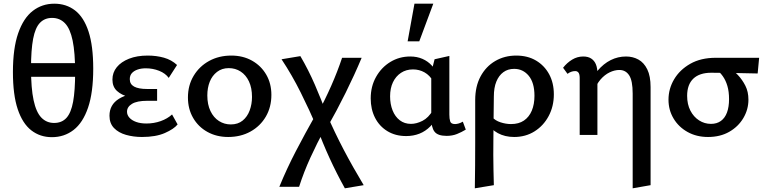

<svg xmlns="http://www.w3.org/2000/svg" viewBox="-20 -731 4152 1040"><path d="M261 12Q197 12 149.5 -25Q102 -62 76 -139.5Q50 -217 50 -341Q50 -469 78.5 -551Q107 -633 157.5 -672Q208 -711 274 -711Q339 -711 386.5 -674.5Q434 -638 459.5 -560.5Q485 -483 485 -359Q485 -230 457 -148Q429 -66 378.5 -27Q328 12 261 12ZM273 -65Q315 -65 340 -92.5Q365 -120 376 -180Q387 -240 387 -338Q387 -446 373.5 -511Q360 -576 332 -605Q304 -634 262 -634Q222 -634 196.5 -607.5Q171 -581 159.5 -521Q148 -461 148 -361Q148 -253 162 -188Q176 -123 204 -94Q232 -65 273 -65ZM109 -315V-389H412V-315Z M749 11Q703 11 662.5 -0.5Q622 -12 597.5 -37.5Q573 -63 573 -104Q573 -164 624.5 -196Q676 -228 765 -228V-196Q717 -196 677.5 -206Q638 -216 613.5 -238.5Q589 -261 589 -300Q589 -338 612.5 -367Q636 -396 679 -413Q722 -430 780 -430Q827 -430 868 -418.5Q909 -407 939 -379L894 -309Q876 -334 842 -347.5Q808 -361 770 -361Q744 -361 724.5 -354Q705 -347 694 -334.5Q683 -322 683 -302Q683 -275 706.5 -262Q730 -249 777 -249H831V-185H777Q722 -185 695 -168.5Q668 -152 668 -126Q668 -108 681 -93.5Q694 -79 717.5 -70.5Q741 -62 773 -62Q814 -62 850.5 -75Q887 -88 912 -111L942 -57Q922 -32 873 -10.5Q824 11 749 11Z M1216 11Q1153 11 1103.5 -16.5Q1054 -44 1026 -92.5Q998 -141 998 -203Q998 -269 1029 -320.5Q1060 -372 1113 -401Q1166 -430 1233 -430Q1296 -430 1345 -402.5Q1394 -375 1422 -327Q1450 -279 1450 -217Q1450 -151 1420 -99.5Q1390 -48 1337 -18.5Q1284 11 1216 11ZM1230 -57Q1269 -57 1294.5 -78Q1320 -99 1332.5 -133Q1345 -167 1345 -206Q1345 -255 1328.5 -290Q1312 -325 1283.5 -343.5Q1255 -362 1219 -362Q1182 -362 1155.5 -341.5Q1129 -321 1116 -288Q1103 -255 1103 -214Q1103 -165 1120 -129.5Q1137 -94 1166 -75.5Q1195 -57 1230 -57Z M1848 289Q1803 208 1765 125Q1727 42 1697 -40Q1656 -135 1609 -229.5Q1562 -324 1505 -410L1607 -427Q1651 -352 1686 -271Q1721 -190 1749 -114Q1793 -13 1841.5 79.5Q1890 172 1950 272ZM1493 281Q1533 183 1583 87Q1633 -9 1689 -108L1740 -35Q1697 45 1661.5 122.5Q1626 200 1600 281ZM1751 -38 1699 -113Q1740 -189 1774 -266Q1808 -343 1833 -418H1939Q1900 -325 1852.5 -229Q1805 -133 1751 -38Z M2180 6Q2122 6 2078.5 -20.5Q2035 -47 2011.5 -93Q1988 -139 1988 -198Q1988 -263 2017 -314.5Q2046 -366 2094.5 -395.5Q2143 -425 2202 -425Q2239 -425 2268.5 -412Q2298 -399 2319 -376Q2340 -353 2351 -320L2327 -290Q2308 -323 2279.5 -339Q2251 -355 2217 -355Q2180 -355 2152 -336.5Q2124 -318 2108.5 -285.5Q2093 -253 2093 -209Q2093 -167 2106.5 -133Q2120 -99 2145.5 -79.5Q2171 -60 2206 -60Q2236 -60 2268.5 -76.5Q2301 -93 2325 -134L2360 -115Q2338 -74 2311.5 -47Q2285 -20 2252 -7Q2219 6 2180 6ZM2399 5Q2351 5 2333.5 -18Q2316 -41 2316 -91V-339L2334 -410L2414 -428V-110Q2414 -88 2418.5 -73.5Q2423 -59 2445 -59Q2453 -59 2464 -62Q2475 -65 2487 -72L2503 -29Q2480 -15 2455 -5Q2430 5 2399 5ZM2188 -507 2225 -711H2327L2251 -507Z M2552 289Q2553 227 2553.5 165.5Q2554 104 2554 44Q2554 -16 2554 -74.5Q2554 -133 2554 -189Q2554 -263 2583 -317Q2612 -371 2662.5 -400.5Q2713 -430 2776 -430Q2838 -430 2883.5 -403Q2929 -376 2954.5 -329Q2980 -282 2980 -220Q2980 -155 2952 -102.5Q2924 -50 2875.5 -19.5Q2827 11 2765 11Q2715 11 2676.5 -10Q2638 -31 2621 -66L2646 -97Q2662 -78 2691 -68.5Q2720 -59 2748 -59Q2790 -59 2818 -78Q2846 -97 2860.5 -131.5Q2875 -166 2875 -212Q2875 -283 2844 -320.5Q2813 -358 2765 -358Q2731 -358 2706.5 -340Q2682 -322 2668.5 -289Q2655 -256 2655 -208Q2654 -137 2653.5 -81Q2653 -25 2652.5 21Q2652 67 2652 108Q2652 149 2653 188.5Q2654 228 2655 272Z M3407 289V-224Q3407 -294 3388 -323Q3369 -352 3335 -352Q3309 -352 3282 -339Q3255 -326 3232.5 -300Q3210 -274 3197 -234L3157 -251Q3184 -309 3216.5 -347.5Q3249 -386 3288 -405.5Q3327 -425 3371 -425Q3408 -425 3438 -408.5Q3468 -392 3486 -355.5Q3504 -319 3504 -259V272ZM3120 0V-310Q3120 -319 3118 -327.5Q3116 -336 3110.5 -341Q3105 -346 3096 -346Q3084 -346 3073.5 -342Q3063 -338 3054 -331L3030 -364Q3051 -391 3079 -408Q3107 -425 3139 -425Q3166 -425 3183 -413.5Q3200 -402 3208 -382Q3216 -362 3216 -334V0Z M3815 11Q3753 11 3704.5 -16Q3656 -43 3628.5 -89Q3601 -135 3601 -191Q3601 -250 3631.5 -301.5Q3662 -353 3719 -385.5Q3776 -418 3857 -418H4092L4084 -333Q4022 -334 3962.5 -335.5Q3903 -337 3833 -337Q3769 -337 3735.5 -305Q3702 -273 3702 -212Q3702 -166 3719.5 -132Q3737 -98 3766.5 -79Q3796 -60 3831 -60Q3863 -60 3885 -76Q3907 -92 3918 -122Q3929 -152 3929 -194Q3929 -235 3920 -265.5Q3911 -296 3895 -318.5Q3879 -341 3857 -357L3932 -366Q3954 -349 3977.5 -324Q4001 -299 4017.5 -266.5Q4034 -234 4034 -191Q4034 -138 4006.5 -91.5Q3979 -45 3930 -17Q3881 11 3815 11Z"/></svg>

Font: Ysabeau Infant SemiBold
Style: Regular
Weight: 600
Designer: Christian Thalmann (Catharsis Fonts)
Version: Version 2.002; featfreeze: ss01,ss02,lnum